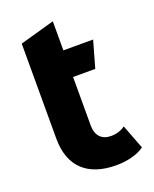

<svg xmlns="http://www.w3.org/2000/svg" viewBox="-127 -731 654 813"><g transform="rotate(-20 199.5 -324.5)"><path d="M341 -136C324 -123 301 -116 278 -116C236 -116 211 -141 211 -187V-406H311L345 -526H211V-657L55 -613V-185C55 -57 129 8 256 8C304 8 351 -3 383 -26Z"/></g></svg>

Font: Talent SemiBold
Style: Bold
Weight: 700
Designer: Mike Powis
Version: Version 1.001;hotconv 1.0.109;makeotfexe 2.5.65596